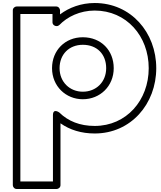

<svg xmlns="http://www.w3.org/2000/svg" viewBox="-20 -838 1065 1273"><path d="M966 -386C966 -172.7 817.7 -3 608 -3C509.5 -3 431.6 -34.7 373.5 -91.8C373.5 -91.8 331 -123.6 331 -74V365H115V-745H328V-690C328 -674.9 342.3 -665 353 -665H356C362.9 -665 370 -668.5 374 -672.6C426.3 -726.8 510 -768 608 -768C817.8 -768 966 -599.3 966 -386ZM1016 -386C1016 -622.7 848.2 -818 608 -818C517.8 -818 438.4 -788 378 -742.6V-770C378 -780.7 368.1 -795 353 -795H90C79.3 -795 65 -785.1 65 -770V390C65 400.7 74.9 415 90 415H356C366.7 415 381 405.1 381 390V-20.5C443.1 23.4 519.8 47 608 47C848.3 47 1016 -149.3 1016 -386ZM734 -386C734 -503.9 650.3 -591 529 -591C411.6 -591 325 -504.2 325 -386C325 -266.3 416.7 -180 529 -180C643.2 -180 734 -266.4 734 -386ZM684 -386C684 -293.6 616.8 -230 529 -230C443.3 -230 375 -293.7 375 -386C375 -477.8 438.4 -541 529 -541C623.7 -541 684 -478.1 684 -386Z"/></svg>

Font: Poland Can Into
Style: BigWritingsOLn
Weight: 700
Foundry: Cannot Into Space Fonts
Version: Version 0.92